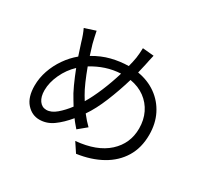

<svg xmlns="http://www.w3.org/2000/svg" viewBox="-167 -1004 1334 1270"><g transform="rotate(30 500.0 -369.0)"><path d="M542 -564Q484 -561 430.5 -543.5Q377 -526 327 -495Q346 -443 366.5 -396Q387 -349 405 -319L425 -286Q457 -339 488 -413Q519 -487 542 -564ZM260 -729Q264 -708 269.5 -684.5Q275 -661 280 -640L304 -562Q368 -600 432 -616Q496 -632 561 -633Q566 -652 570 -670Q574 -688 577 -706Q579 -721 581 -743Q583 -765 583 -782L669 -774Q664 -755 659.5 -732.5Q655 -710 652 -696L636 -627Q716 -614 777 -570.5Q838 -527 872 -459.5Q906 -392 906 -306Q906 -207 861.5 -134Q817 -61 736.5 -16Q656 29 549 44L502 -27Q659 -41 743 -117.5Q827 -194 827 -309Q827 -374 801.5 -426.5Q776 -479 729 -513.5Q682 -548 617 -559Q589 -464 551.5 -372.5Q514 -281 471 -219Q503 -178 533 -149L470 -97Q458 -111 446 -125Q434 -139 423 -155Q377 -99 329 -64.5Q281 -30 225 -30Q168 -30 127 -76Q86 -122 86 -210Q86 -268 105.5 -325Q125 -382 160 -432.5Q195 -483 240 -520L210 -612Q196 -662 177 -702ZM379 -218 356 -256Q334 -290 311 -340.5Q288 -391 266 -448Q217 -402 187.5 -338.5Q158 -275 158 -216Q158 -167 178.5 -138Q199 -109 233 -109Q270 -109 308 -141.5Q346 -174 379 -218Z"/></g></svg>

Font: Go Noto Kurrent-Regular
Style: Regular
Weight: 400
Designer: Monotype Design Team
Foundry: Monotype Imaging Inc.
Version: Version 2.012; ttfautohint (v1.8.4.7-5d5b)